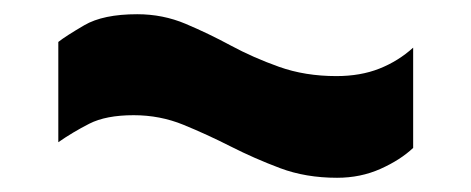

<svg xmlns="http://www.w3.org/2000/svg" viewBox="-20 -443 662 270"><path d="M561 -235Q543 -218 515 -205.5Q487 -193 454 -193Q410 -193 374 -206.5Q338 -220 304.5 -237Q271 -254 238 -267.5Q205 -281 168 -281Q129 -281 105.5 -269Q82 -257 62 -243V-384Q72 -392 98.5 -407.5Q125 -423 173 -423Q209 -423 241 -409.5Q273 -396 304.5 -379Q336 -362 372.5 -349Q409 -336 453 -336Q487 -336 513.5 -346.5Q540 -357 561 -376Z"/></svg>

Font: Georama Extended
Style: Bold
Weight: 700
Width: 7
Designer: Jean-Baptiste Levee
Foundry: Production Type
Version: Version 1.000